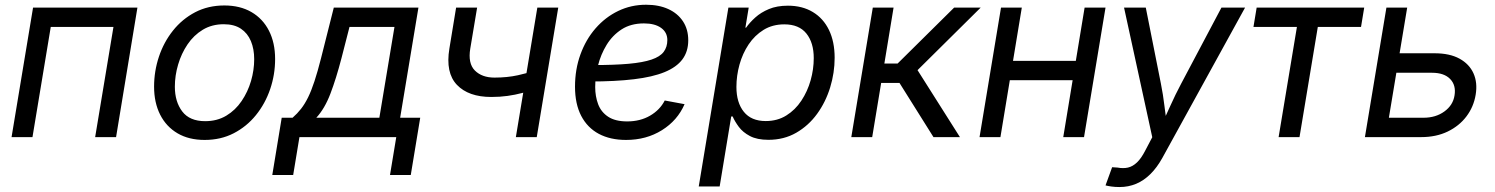

<svg xmlns="http://www.w3.org/2000/svg" viewBox="-20 -567 6184 794"><path d="M548.3 -535.6 460 0H373.5L449.2 -455.6H189.9L114.3 0H27.8L116.7 -535.6Z M826.2 11.7Q761.2 11.7 714.4 -15.6Q667.5 -43 642.3 -92.8Q617.2 -142.6 617.2 -208.5Q617.2 -272.5 637.2 -332.5Q657.2 -392.6 695.3 -440.4Q733.4 -488.3 787.1 -516.4Q840.8 -544.4 907.7 -544.4Q972.7 -544.4 1019.8 -517.1Q1066.9 -489.7 1092.3 -439.9Q1117.7 -390.1 1117.7 -322.8Q1117.7 -258.3 1097.2 -198.2Q1076.7 -138.2 1038.3 -90.8Q1000 -43.5 946.5 -15.9Q893.1 11.7 826.2 11.7ZM828.6 -65.9Q877.9 -65.9 915.8 -88.6Q953.6 -111.3 979.2 -149.2Q1004.9 -187 1018.1 -232.2Q1031.2 -277.3 1031.2 -322.3Q1031.2 -364.3 1017.6 -397Q1003.9 -429.7 976.3 -448.2Q948.7 -466.8 905.3 -466.8Q856.4 -466.8 818.8 -444.1Q781.2 -421.4 755.6 -383.5Q730 -345.7 716.6 -300Q703.1 -254.4 703.1 -208.5Q703.1 -146.5 733.6 -106.2Q764.2 -65.9 828.6 -65.9Z M1106 156.7 1145 -80.1H1189.9Q1209.5 -97.2 1225.1 -117.2Q1240.7 -137.2 1254.2 -164.6Q1267.6 -191.9 1280.5 -231.2Q1293.5 -270.5 1307.6 -326.2L1360.4 -535.6H1710.4L1634.8 -80.1H1717.8L1678.7 156.7H1592.8L1618.7 0H1218.3L1192.4 156.7ZM1288.1 -80.1H1548.8L1611.3 -455.6H1425.3L1392.1 -326.2Q1370.1 -241.7 1346.4 -179.7Q1322.8 -117.7 1288.1 -80.1Z M2011.7 -166Q1917.5 -166 1869.6 -216.1Q1821.8 -266.1 1838.4 -366.2L1866.2 -535.6H1953.1L1924.8 -366.2Q1914.6 -304.7 1943.8 -275.4Q1973.1 -246.1 2024.9 -246.1Q2077.6 -246.1 2122.1 -255.9Q2166.5 -265.6 2212.9 -280.8L2199.2 -200.7Q2169.4 -190.4 2139.9 -182.6Q2110.4 -174.8 2079.1 -170.4Q2047.9 -166 2011.7 -166ZM2113.3 0 2202.1 -535.6H2288.6L2199.7 0Z M2568.8 11.7Q2503.9 11.7 2456.5 -13.4Q2409.2 -38.6 2383.5 -87.9Q2357.9 -137.2 2357.9 -208.5Q2357.9 -280.3 2380.4 -342Q2402.8 -403.8 2443.1 -450Q2483.4 -496.1 2536.6 -521.7Q2589.8 -547.4 2651.9 -547.4Q2704.6 -547.4 2743.7 -529.5Q2782.7 -511.7 2804.4 -478.8Q2826.2 -445.8 2826.2 -400.4Q2826.2 -354 2802 -321.5Q2777.8 -289.1 2728.3 -268.8Q2678.7 -248.5 2601.6 -239.3Q2524.4 -230 2418.9 -230L2430.7 -297.9Q2520 -297.9 2579.6 -303.2Q2639.2 -308.6 2674.3 -320.6Q2709.5 -332.5 2724.6 -352.5Q2739.7 -372.6 2739.7 -401.4Q2739.7 -433.1 2713.9 -451.7Q2688 -470.2 2643.1 -470.2Q2588.9 -470.2 2550.8 -445.6Q2512.7 -420.9 2488.5 -381.3Q2464.4 -341.8 2452.9 -295.9Q2441.4 -250 2441.4 -207Q2441.4 -168.5 2453.6 -136Q2465.8 -103.5 2495.1 -84.2Q2524.4 -64.9 2573.7 -64.9Q2627.4 -64.9 2668.2 -88.6Q2709 -112.3 2729 -151.4L2811 -136.2Q2781.7 -68.8 2717.3 -28.6Q2652.8 11.7 2568.8 11.7Z M2869.6 204.1 2992.2 -535.6H3076.2L3062.5 -452.6H3065.4Q3080.1 -473.6 3103.3 -494.6Q3126.5 -515.6 3159.7 -529.5Q3192.9 -543.5 3238.3 -543.5Q3297.9 -543.5 3341.3 -517.3Q3384.8 -491.2 3408.2 -442.9Q3431.6 -394.5 3431.6 -328.1Q3431.6 -266.1 3413.1 -205.6Q3394.5 -145 3359.1 -96.2Q3323.7 -47.4 3272.9 -18.1Q3222.2 11.2 3157.7 11.2Q3110.8 11.2 3081.3 -4.4Q3051.8 -20 3035.2 -42.5Q3018.6 -64.9 3009.8 -85.4H3003.9L2956.1 204.1ZM3146.5 -66.4Q3194.8 -66.4 3231.7 -89.4Q3268.6 -112.3 3293.9 -150.6Q3319.3 -189 3332.3 -234.9Q3345.2 -280.8 3345.2 -326.7Q3345.2 -390.6 3314.7 -428.5Q3284.2 -466.3 3223.6 -466.3Q3174.8 -466.3 3137.9 -443.6Q3101.1 -420.9 3075.9 -383.3Q3050.8 -345.7 3038.1 -299.8Q3025.4 -253.9 3025.4 -207.5Q3025.4 -142.6 3056.2 -104.5Q3086.9 -66.4 3146.5 -66.4Z M3500.5 0 3589.4 -535.6H3675.3L3637.2 -304.2H3691.9L3925.8 -535.6H4035.6L3774.4 -276.9L3949.7 0H3840.3L3699.7 -224.1H3624L3586.9 0Z M4448.7 -315.4 4435.1 -235.4H4135.3L4148.9 -315.4ZM4205.6 -535.6 4117.2 0H4030.8L4119.6 -535.6ZM4551.8 -535.6 4462.9 0H4377L4465.3 -535.6Z M4551.8 199.7 4579.1 124.5 4601.6 126Q4625 130.4 4644.5 126Q4664.1 121.6 4681.9 104.7Q4699.7 87.9 4716.3 55.2L4745.1 0.5L4628.4 -535.6H4718.3L4780.8 -221.2Q4790 -175.3 4795.4 -129.4Q4800.8 -83.5 4807.1 -40H4778.3Q4799.3 -83.5 4819.8 -129.4Q4840.3 -175.3 4864.7 -221.2L5031.2 -535.6H5128.9L4786.6 86.4Q4764.6 126 4737.5 152.8Q4710.4 179.7 4678.5 193.1Q4646.5 206.5 4609.9 206.5Q4591.3 206.5 4575.9 204.3Q4560.5 202.1 4551.8 199.7Z M5267.6 0 5343.3 -455.6H5163.6L5176.8 -535.6H5621.6L5608.4 -455.6H5429.7L5354 0Z M5755.4 -346.7H5912.6Q5975.1 -346.7 6015.6 -324.5Q6056.2 -302.2 6073.5 -263.7Q6090.8 -225.1 6082.5 -175.3Q6074.2 -125 6044.2 -85.4Q6014.2 -45.9 5966.6 -22.9Q5918.9 0 5857.4 0H5624.5L5713.4 -535.6H5799.3L5723.6 -80.1H5866.7Q5917.5 -80.1 5953.1 -106Q5988.8 -131.8 5995.1 -172.4Q6002 -214.4 5977.1 -240.2Q5952.1 -266.1 5901.9 -266.1H5741.7Z"/></svg>

Font: Inter 20pt
Style: Italic
Weight: 400
Italic angle: -9.3988°
Version: Version 4.001;git-66647c0bb